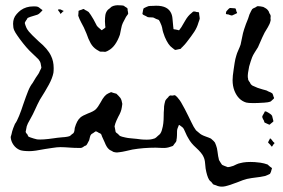

<svg xmlns="http://www.w3.org/2000/svg" viewBox="-20 -544 1059 719"><path d="M274 -498Q274 -499 274 -501Q274 -503 275 -504Q277 -505 279 -505.5Q281 -506 283 -507Q285 -507 288.5 -509Q292 -511 294 -510Q295 -510 298 -507Q305 -504 312 -499Q314 -497 316 -493.5Q318 -490 320 -488Q329 -475 343 -447Q346 -443 357 -434Q358 -433 359 -432Q360 -431 362 -431Q362 -431 364 -433Q366 -434 370 -437Q374 -440 375 -442L374 -447L373 -464Q373 -478 374.5 -487.5Q376 -497 382 -505Q384 -508 390 -512L398 -519Q411 -526 430 -524Q438 -524 441 -523Q443 -523 445 -521.5Q447 -520 448 -519Q450 -518 452.5 -516.5Q455 -515 457 -513Q458 -511 458 -507Q458 -503 459 -501L460 -493Q459 -490 456 -486.5Q453 -483 452 -481L440 -458Q436 -450 433.5 -436Q431 -422 429 -414Q413 -369 386 -355Q384 -354 381.5 -352.5Q379 -351 375 -350H370Q366 -351 362 -350.5Q358 -350 354 -351Q352 -352 348 -354.5Q344 -357 342 -358Q328 -367 319.5 -382Q311 -397 304 -418L294 -441Q291 -447 284 -460Q277 -473 273 -485ZM536 -521Q541 -522 553 -522Q602 -526 618 -500Q625 -489 626 -473.5Q627 -458 628 -452L629 -441Q630 -440 629.5 -438Q629 -436 630 -435Q631 -434 635 -434Q643 -432 645 -432Q649 -430 651 -431Q653 -433 655 -436.5Q657 -440 659 -442Q664 -450 674 -467.5Q684 -485 697 -495Q703 -501 705 -501H707Q712 -501 716 -499Q724 -499 724 -498Q726 -497 726 -489Q726 -486 727 -482.5Q728 -479 728 -475Q728 -472 723 -459Q718 -441 707.5 -425Q697 -409 679 -386Q674 -379 662 -367Q660 -366 659 -364Q658 -362 656 -361Q653 -360 648.5 -359.5Q644 -359 642 -358L636 -357Q632 -359 629.5 -361.5Q627 -364 625 -365Q610 -375 597 -406L591 -423Q589 -429 587 -441Q586 -447 579 -462Q576 -468 575 -469Q574 -470 565 -473L555 -478Q552 -479 544 -479Q537 -479 533 -480L526 -484Q524 -485 519.5 -487Q515 -489 514 -491Q513 -492 513.5 -493.5Q514 -495 514 -496Q516 -510 518 -513Q530 -519 536 -521ZM920 -502Q921 -503 922.5 -506.5Q924 -510 926 -511Q928 -513 936 -516Q937 -517 939.5 -518.5Q942 -520 945 -521L956 -520L966 -518Q970 -516 975 -513Q980 -510 983 -506Q987 -502 989 -494Q990 -493 991 -491.5Q992 -490 993 -487Q994 -484 993.5 -481Q993 -478 993 -476Q993 -474 993.5 -471Q994 -468 993 -466Q991 -455 983 -442Q975 -429 971 -422Q961 -402 957 -392L946 -367Q941 -359 934 -348Q927 -337 924 -329Q920 -319 913 -295Q907 -267 908 -254Q909 -252 909 -249Q909 -246 910 -244Q912 -240 916 -235Q918 -229 922 -226Q925 -223 931 -221Q942 -215 964 -209Q967 -208 973.5 -206.5Q980 -205 984 -202Q997 -197 1000 -194Q1001 -193 1002.5 -188.5Q1004 -184 1004 -183Q1004 -182 1005.5 -179.5Q1007 -177 1006 -176Q1006 -175 1002.5 -172Q999 -169 998 -168Q997 -167 995.5 -165.5Q994 -164 991 -163L983 -161Q967 -159 958 -159Q948 -158 927 -158Q910 -158 902 -160Q872 -169 858 -204Q851 -222 851 -244Q851 -258 855 -284Q856 -291 858.5 -307.5Q861 -324 865 -336Q867 -344 872.5 -356Q878 -368 881 -377Q882 -382 890 -420Q893 -432 901 -454Q906 -465 909 -474Q914 -492 920 -502ZM973 115Q955 119 936 121Q925 122 905 126Q892 129 868 139Q861 141 852.5 144.5Q844 148 833 151Q814 157 801 154Q799 154 795 152.5Q791 151 789 150Q779 147 778 146L771 137Q766 134 763 129Q755 116 750 87Q749 81 748 67Q747 53 742 43Q736 29 714 9Q695 -8 686 -25Q681 -32 672 -53Q671 -55 668.5 -60.5Q666 -66 661 -69L653 -75L651 -76Q650 -76 649 -74Q648 -72 648 -71Q647 -69 645 -63.5Q643 -58 643 -53Q643 -35 642 -26Q641 -24 641 -20.5Q641 -17 640 -15Q639 -12 636.5 -9.5Q634 -7 633 -5L628 2Q627 3 617 6Q604 11 587 10Q570 9 563 9Q517 9 476 16Q467 18 452 21.5Q437 25 427 26L418 27Q413 27 405 25L398 21Q396 20 393 18.5Q390 17 387 14Q379 7 372 -11Q364 -29 362 -33Q360 -41 357 -43Q355 -45 352.5 -45.5Q350 -46 348 -48Q346 -49 343.5 -50.5Q341 -52 338 -52Q337 -52 335 -50Q333 -48 332 -48Q330 -46 326 -44Q322 -42 321 -40Q318 -37 316.5 -29.5Q315 -22 314 -19Q312 -16 309 -9.5Q306 -3 303 0Q301 2 298 2Q289 9 283 10H279Q257 10 246 9Q220 7 206 7Q194 7 175.5 10Q157 13 149 14Q109 22 91 22Q66 22 55 18Q40 12 30.5 -1.5Q21 -15 20 -31Q20 -32 23 -41Q25 -52 29.5 -64Q34 -76 36 -80Q43 -89 51.5 -110Q60 -131 67 -153Q78 -185 85.5 -203.5Q93 -222 102 -233L114 -253Q126 -269 129 -278Q135 -289 135 -291Q135 -294 134 -296.5Q133 -299 133 -302Q133 -304 132 -307.5Q131 -311 130 -313Q130 -313 124 -322Q117 -329 111 -334.5Q105 -340 100 -345Q80 -363 54 -398Q52 -401 44.5 -411.5Q37 -422 33 -431Q29 -440 29 -455Q29 -465 32 -474Q35 -483 42.5 -491.5Q50 -500 58 -506Q78 -520 104 -520H111Q121 -520 126 -516L135 -509Q136 -508 137.5 -507.5Q139 -507 139 -506Q139 -505 137.5 -503.5Q136 -502 135 -501Q133 -499 129 -495Q125 -491 120 -489L94 -481Q85 -478 84 -477Q82 -475 81 -472.5Q80 -470 78 -468Q77 -466 75 -463Q73 -460 73 -458V-457Q73 -455 75 -450Q77 -445 78 -442Q80 -436 88 -426Q96 -416 125 -389Q159 -361 171 -335Q181 -315 181 -289Q181 -277 180 -271Q176 -251 163 -227Q150 -203 129 -170Q119 -151 112 -135Q102 -113 96 -103Q90 -93 84.5 -82Q79 -71 78 -60L76 -50Q77 -46 83 -40Q83 -39 84 -37Q85 -35 87 -32L95 -29Q106 -25 119 -22Q139 -20 180 -26Q192 -28 214 -30Q220 -30 232 -32L240 -34Q243 -35 249 -41Q250 -42 252.5 -43.5Q255 -45 256 -47Q258 -50 259 -56.5Q260 -63 260 -65Q268 -93 281 -104Q289 -111 309 -119Q331 -127 339 -135Q347 -143 357 -161Q371 -188 385 -194L396 -199Q396 -199 405 -196Q407 -195 410.5 -194.5Q414 -194 416 -193Q416 -193 424 -185L431 -177Q436 -169 438 -155Q438 -151 437 -147.5Q436 -144 436 -141Q434 -126 423 -107Q415 -91 412 -82Q409 -73 409 -71Q409 -69 410 -66Q411 -63 411 -61L413 -50Q415 -47 417.5 -45.5Q420 -44 421 -43Q429 -35 429 -35Q435 -32 450 -29Q458 -27 471 -26Q484 -25 492 -24Q499 -23 508 -22Q517 -21 530 -21Q543 -21 550 -23Q552 -24 555 -24.5Q558 -25 560 -26Q564 -28 571 -35L578 -41Q581 -44 583.5 -49.5Q586 -55 587 -60Q593 -79 593 -110Q593 -125 594 -133Q594 -148 596 -155Q597 -158 598 -163Q599 -168 601 -170Q602 -172 610 -180Q612 -184 616 -186Q617 -187 620 -186.5Q623 -186 625 -186Q627 -186 631 -187Q635 -188 636 -187Q638 -186 639.5 -184Q641 -182 643 -181Q655 -167 658 -161Q673 -135 685 -110Q689 -103 697 -85.5Q705 -68 714 -56L726 -46Q733 -39 748.5 -33.5Q764 -28 770 -25Q773 -23 780 -16Q781 -14 782.5 -13Q784 -12 785 -10Q786 -9 789 0Q793 10 794.5 23.5Q796 37 797 41Q798 43 798.5 47.5Q799 52 800 55Q801 57 806 65Q807 66 809 69.5Q811 73 813 74Q814 75 816.5 75.5Q819 76 820 77Q823 78 826.5 79.5Q830 81 833 82Q839 82 854 77Q858 75 865.5 71.5Q873 68 879 67Q900 61 934 63Q959 65 969 68Q979 71 982 72L991 80L998 85Q999 86 998 88Q997 90 997 91Q995 101 991 107Q979 113 973 115ZM841 -514H844L857 -513Q861 -513 862 -512Q863 -511 864 -507.5Q865 -504 865 -502Q866 -501 867 -498.5Q868 -496 868 -495L860 -491L849 -486Q846 -486 841.5 -487.5Q837 -489 835 -490Q828 -490 826 -492V-493Q826 -500 829 -503Q830 -504 834 -508.5Q838 -513 841 -514ZM216 -504Q218 -504 218 -503Q219 -502 218 -502Q217 -502 216 -501Q209 -494 209 -494Q208 -494 208 -493Q208 -492 207 -492Q206 -492 204 -497L198 -505L197 -507Q197 -509 204 -509Q207 -509 210 -507Q213 -505 216 -504ZM999 -110Q1000 -108 1000.5 -104Q1001 -100 1002 -98L1004 -90Q1003 -88 999 -85Q995 -82 994 -81Q990 -77 989 -77L984 -79Q981 -81 977.5 -82Q974 -83 971 -85Q969 -87 969 -91Q968 -92 965 -98Q962 -104 962 -107Q963 -111 965 -114Q967 -117 968 -119L972 -127Q978 -127 985 -122Q987 -121 992 -117.5Q997 -114 999 -110ZM1004 -12Q1005 -12 1006.5 -10.5Q1008 -9 1008 -8Q1008 -7 1003 -2Q1002 -1 1001 1.5Q1000 4 998 5Q996 4 994.5 1.5Q993 -1 992 -2Q984 -10 984 -10Q984 -12 986.5 -16.5Q989 -21 990 -23Q990 -25 991 -25Q993 -26 994.5 -24Q996 -22 997 -21Q1000 -18 1004 -12Z"/></svg>

Font: Rubik-Burned
Style: Regular
Weight: 400
Designer: NaN (generative design), Hubert & Fischer (Rubik source font outlines)
Foundry: NaN, Hubert & Fischer
Version: Version 1.000